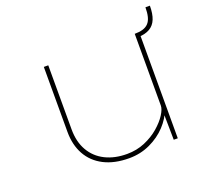

<svg xmlns="http://www.w3.org/2000/svg" viewBox="-112 -753 943 893"><g transform="rotate(-20 359.0 -307.0)"><path d="M383 10Q310 10 258.5 -16.5Q207 -43 180.5 -91Q154 -139 154 -203V-525H176V-208Q176 -146 201.5 -102Q227 -58 273 -35Q319 -12 380 -12Q428 -12 469 -29.5Q510 -47 540 -73Q570 -99 587 -125.5Q604 -152 604 -170V-525Q627 -525 644 -530Q661 -535 672 -546.5Q683 -558 688 -577.5Q693 -597 693 -624H715Q715 -584 704.5 -558Q694 -532 671.5 -519Q649 -506 614 -505L626 -520V0H606L604 -139L614 -144Q601 -106 568 -70.5Q535 -35 487 -12.5Q439 10 383 10Z"/></g></svg>

Font: Lexend Mega Thin
Style: Regular
Weight: 250
Version: Version 1.007